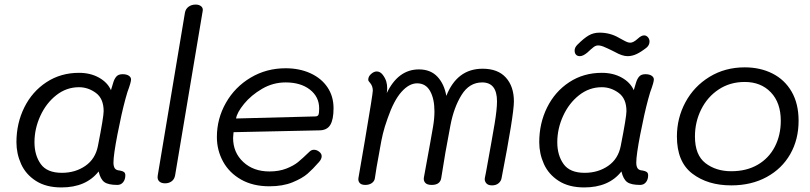

<svg xmlns="http://www.w3.org/2000/svg" viewBox="-20 -812 3546 841"><path d="M545 -428Q539 -414 529 -377Q512 -314 494.5 -223.5Q477 -133 477 -100Q477 -83 483 -74.5Q489 -66 505 -65Q517 -63 523 -58.5Q529 -54 529 -44Q529 -26 519.5 -14Q510 -2 494 -2Q454 -2 437 -14.5Q420 -27 412 -61Q357 9 249 9Q182 9 137.5 -19.5Q93 -48 72.5 -93.5Q52 -139 52 -189Q52 -272 86.5 -341.5Q121 -411 183.5 -452Q246 -493 326 -493Q376 -493 413.5 -472Q451 -451 466 -417L476 -450Q481 -467 490 -477Q499 -487 517 -487Q534 -487 544 -480.5Q554 -474 554 -464Q554 -458 550.5 -445.5Q547 -433 545 -428ZM434 -325Q434 -380 400 -405Q366 -430 326 -430Q271 -430 226.5 -395Q182 -360 156.5 -304Q131 -248 131 -189Q131 -132 158.5 -93.5Q186 -55 251 -55Q310 -55 354 -85.5Q398 -116 409 -173Q434 -300 434 -325Z M671 -44 790 -756Q793 -773 806 -782.5Q819 -792 837 -792Q852 -792 861 -784.5Q870 -777 868 -765L747 -44Q744 -27 732 -18Q720 -9 703 -9Q686 -9 677 -18Q668 -27 671 -44Z M930 -212Q930 -292 969.5 -361.5Q1009 -431 1078 -472Q1147 -513 1231 -513Q1292 -513 1340 -491Q1388 -469 1414.5 -429.5Q1441 -390 1441 -338Q1441 -288 1426.5 -264.5Q1412 -241 1378 -241L1003 -233Q1001 -215 1001 -208Q1001 -144 1045.5 -102.5Q1090 -61 1160 -61Q1202 -61 1234 -73.5Q1266 -86 1285.5 -102Q1305 -118 1335 -147Q1344 -156 1355 -156Q1367 -156 1378 -147.5Q1389 -139 1389 -128Q1389 -115 1377 -102Q1350 -71 1327 -51Q1304 -31 1261.5 -13.5Q1219 4 1160 4Q1088 4 1036 -25.5Q984 -55 957 -104.5Q930 -154 930 -212ZM1360 -302Q1372 -302 1375 -309.5Q1378 -317 1378 -337Q1378 -388 1337.5 -419.5Q1297 -451 1231 -451Q1176 -451 1128 -423Q1080 -395 1049 -357Q1018 -319 1014 -293Z M2231 -368Q2231 -310 2177 -32Q2175 -19 2164 -9.5Q2153 0 2135 0Q2117 0 2109 -10.5Q2101 -21 2104 -34L2109 -59Q2136 -207 2146.5 -270Q2157 -333 2157 -368Q2157 -451 2092 -451Q2036 -451 2002 -396.5Q1968 -342 1953 -263Q1929 -139 1913 -34Q1909 -2 1871 -2Q1850 -2 1842 -12Q1834 -22 1837 -36L1864 -184L1877 -258Q1883 -293 1883 -324Q1883 -379 1864 -413Q1845 -447 1807 -447Q1772 -447 1738.5 -409.5Q1705 -372 1678 -294Q1664 -255 1657 -225.5Q1650 -196 1644 -160Q1643 -153 1639 -132Q1629 -80 1622 -31Q1620 -18 1608.5 -10Q1597 -2 1580 -2Q1563 -2 1555.5 -10.5Q1548 -19 1550 -32L1578 -195Q1613 -401 1613 -415Q1613 -435 1601 -449Q1600 -451 1596.5 -454.5Q1593 -458 1593 -463Q1593 -477 1605.5 -488Q1618 -499 1630 -499Q1645 -499 1656 -485Q1667 -471 1672 -455Q1676 -441 1676 -425Q1676 -416 1675 -411L1674 -404Q1724 -508 1815 -508Q1866 -508 1896 -476Q1926 -444 1935 -392Q1982 -511 2094 -511Q2161 -511 2196 -472Q2231 -433 2231 -368Z M2835 -428Q2829 -414 2819 -377Q2802 -314 2784.5 -223.5Q2767 -133 2767 -100Q2767 -83 2773 -74.5Q2779 -66 2795 -65Q2807 -63 2813 -58.5Q2819 -54 2819 -44Q2819 -26 2809.5 -14Q2800 -2 2784 -2Q2744 -2 2727 -14.5Q2710 -27 2702 -61Q2647 9 2539 9Q2472 9 2427.5 -19.5Q2383 -48 2362.5 -93.5Q2342 -139 2342 -189Q2342 -272 2376.5 -341.5Q2411 -411 2473.5 -452Q2536 -493 2616 -493Q2666 -493 2703.5 -472Q2741 -451 2756 -417L2766 -450Q2771 -467 2780 -477Q2789 -487 2807 -487Q2824 -487 2834 -480.5Q2844 -474 2844 -464Q2844 -458 2840.5 -445.5Q2837 -433 2835 -428ZM2724 -325Q2724 -380 2690 -405Q2656 -430 2616 -430Q2561 -430 2516.5 -395Q2472 -360 2446.5 -304Q2421 -248 2421 -189Q2421 -132 2448.5 -93.5Q2476 -55 2541 -55Q2600 -55 2644 -85.5Q2688 -116 2699 -173Q2724 -300 2724 -325ZM2497 -591Q2497 -604 2509 -616Q2538 -645 2559 -657Q2580 -669 2606 -669Q2652 -669 2690 -647Q2696 -644 2707.5 -637.5Q2719 -631 2726.5 -628Q2734 -625 2741 -625Q2754 -625 2773 -642Q2789 -657 2801 -657Q2811 -657 2818 -649Q2825 -641 2825 -630Q2825 -616 2814 -605Q2789 -585 2769 -575.5Q2749 -566 2729 -566Q2706 -566 2674 -584L2654 -594Q2649 -596 2631 -604.5Q2613 -613 2600 -613Q2590 -613 2580.5 -606Q2571 -599 2553 -582Q2534 -566 2520 -566Q2509 -566 2503 -572.5Q2497 -579 2497 -591Z M2945 -214Q2945 -295 2982.5 -364.5Q3020 -434 3088 -475.5Q3156 -517 3242 -517Q3310 -517 3363.5 -490Q3417 -463 3447.5 -410.5Q3478 -358 3478 -283Q3478 -201 3441.5 -137Q3405 -73 3338 -36.5Q3271 0 3183 0Q3080 0 3012.5 -51.5Q2945 -103 2945 -214ZM3400 -283Q3400 -362 3356.5 -407.5Q3313 -453 3242 -453Q3178 -453 3128.5 -420.5Q3079 -388 3051.5 -333Q3024 -278 3024 -214Q3024 -133 3070 -97.5Q3116 -62 3183 -62Q3250 -62 3299 -90.5Q3348 -119 3374 -169.5Q3400 -220 3400 -283Z"/></svg>

Font: Mali
Style: Italic
Weight: 400
Italic angle: -10°
Version: Version 1.000; ttfautohint (v1.6)